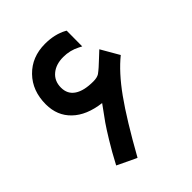

<svg xmlns="http://www.w3.org/2000/svg" viewBox="-191 -743 869 869"><g transform="rotate(-45 244.0 -308.5)"><path d="M263.7 -538.6C292 -538.6 318.8 -532.2 344.2 -519L358.4 -511.7V-527.8L358.9 -606V-611.8L354 -614.7C324.2 -630.9 288.6 -639.2 247.1 -639.2C190.9 -639.2 145 -620.6 109.4 -584C73.7 -547.4 56.2 -500 56.2 -442.9C56.2 -394 72.3 -354.5 104.5 -323.7C136.2 -293 181.6 -273.9 240.7 -266.6C215.8 -232.4 198.2 -208 188 -193.8C177.7 -179.2 163.6 -156.7 145 -126.5C126 -95.7 106.4 -61 85.9 -22L94.7 -17.6L169.9 18.1L178.7 22C237.3 -83 287.6 -165 330.1 -224.1C372.1 -282.7 413.6 -328.1 454.1 -360.8L449.7 -368.2L409.7 -437.5L403.8 -447.8C397 -441.4 387.2 -432.6 375 -420.9C362.8 -409.2 352.1 -399.4 343.8 -392.1C335.4 -384.8 327.1 -377.9 319.8 -372.6C310.5 -366.7 297.9 -363.8 281.7 -363.8C242.2 -363.8 211.9 -370.6 190.4 -384.8C168.9 -398.9 158.2 -419.9 158.2 -447.8C158.2 -475.6 168 -498 187.5 -514.2C206.5 -530.3 231.9 -538.6 263.7 -538.6Z"/></g></svg>

Font: Shabnam FD Medium
Style: Regular
Weight: 500
Foundry: DejaVu fonts team - Redesigned by Saber Rastikerdar - Based on Vazir font
Version: Version 5.00;October 20, 2019;FontCreator 12.0.0.2547 64-bit